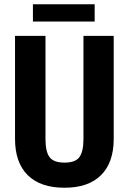

<svg xmlns="http://www.w3.org/2000/svg" viewBox="-20 -881 611 911"><path d="M519.5 -710.9V-218.8Q518.6 -107.9 458.5 -49.1Q398.4 9.8 286.1 9.8Q171.9 9.8 111.6 -49.8Q51.3 -109.4 51.3 -222.2V-710.9H195.8V-221.7Q195.8 -161.1 215.3 -135.3Q234.9 -109.4 286.1 -109.4Q337.4 -109.4 356.4 -135Q375.5 -160.6 376 -219.2V-710.9ZM429.2 -778.8H136.2V-860.8H429.2Z"/></svg>

Font: Roboto Condensed
Style: Bold
Weight: 700
Designer: Google
Version: Version 2.134; 2016